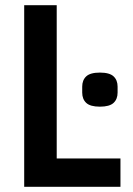

<svg xmlns="http://www.w3.org/2000/svg" viewBox="-20 -718 513 738"><path d="M73 0V-698H198V-109H443V0ZM364 -308Q327 -308 311.5 -322.5Q296 -337 296 -362V-385Q296 -410 311.5 -424.5Q327 -439 364 -439Q401 -439 416.5 -424.5Q432 -410 432 -385V-362Q432 -337 416.5 -322.5Q401 -308 364 -308Z"/></svg>

Font: IBM Plex Sans Cond SmBld
Style: Regular
Weight: 600
Width: 3
Designer: Mike Abbink, Paul van der Laan, Pieter van Rosmalen
Foundry: Bold Monday
Version: Version 1.3